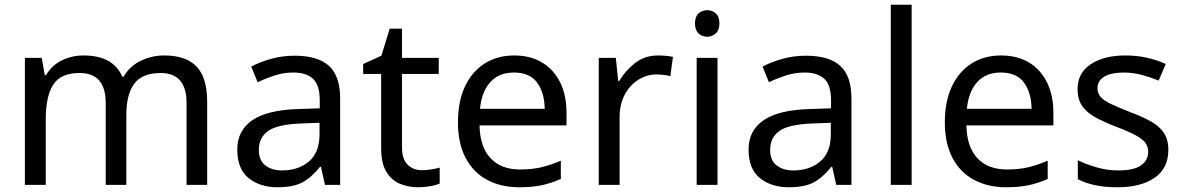

<svg xmlns="http://www.w3.org/2000/svg" viewBox="-20 -780 4994 810"><path d="M673 -546Q764 -546 809 -499.5Q854 -453 854 -349V0H767V-345Q767 -472 658 -472Q580 -472 546.5 -427Q513 -382 513 -296V0H426V-345Q426 -472 316 -472Q235 -472 204 -422Q173 -372 173 -278V0H85V-536H156L169 -463H174Q199 -505 241.5 -525.5Q284 -546 332 -546Q458 -546 496 -456H501Q528 -502 574.5 -524Q621 -546 673 -546Z M1223 -545Q1321 -545 1368 -502Q1415 -459 1415 -365V0H1351L1334 -76H1330Q1295 -32 1256.5 -11Q1218 10 1150 10Q1077 10 1029 -28.5Q981 -67 981 -149Q981 -229 1044 -272.5Q1107 -316 1238 -320L1329 -323V-355Q1329 -422 1300 -448Q1271 -474 1218 -474Q1176 -474 1138 -461.5Q1100 -449 1067 -433L1040 -499Q1075 -518 1123 -531.5Q1171 -545 1223 -545ZM1249 -259Q1149 -255 1110.5 -227Q1072 -199 1072 -148Q1072 -103 1099.5 -82Q1127 -61 1170 -61Q1238 -61 1283 -98.5Q1328 -136 1328 -214V-262Z M1760 -62Q1780 -62 1801 -65.5Q1822 -69 1835 -73V-6Q1821 1 1795 5.5Q1769 10 1745 10Q1703 10 1667.5 -4.5Q1632 -19 1610 -55Q1588 -91 1588 -156V-468H1512V-510L1589 -545L1624 -659H1676V-536H1831V-468H1676V-158Q1676 -109 1699.5 -85.5Q1723 -62 1760 -62Z M2149 -546Q2218 -546 2267.5 -516Q2317 -486 2343.5 -431.5Q2370 -377 2370 -304V-251H2003Q2005 -160 2049.5 -112.5Q2094 -65 2174 -65Q2225 -65 2264.5 -74.5Q2304 -84 2346 -102V-25Q2305 -7 2265 1.5Q2225 10 2170 10Q2094 10 2035.5 -21Q1977 -52 1944.5 -113.5Q1912 -175 1912 -264Q1912 -352 1941.5 -415Q1971 -478 2024.5 -512Q2078 -546 2149 -546ZM2148 -474Q2085 -474 2048.5 -433.5Q2012 -393 2005 -321H2278Q2277 -389 2246 -431.5Q2215 -474 2148 -474Z M2756 -546Q2771 -546 2788.5 -544.5Q2806 -543 2819 -540L2808 -459Q2795 -462 2779.5 -464Q2764 -466 2750 -466Q2709 -466 2673 -443.5Q2637 -421 2615.5 -380.5Q2594 -340 2594 -286V0H2506V-536H2578L2588 -438H2592Q2618 -482 2659 -514Q2700 -546 2756 -546Z M2964 -737Q2984 -737 2999.5 -723.5Q3015 -710 3015 -681Q3015 -653 2999.5 -639Q2984 -625 2964 -625Q2942 -625 2927 -639Q2912 -653 2912 -681Q2912 -710 2927 -723.5Q2942 -737 2964 -737ZM3007 -536V0H2919V-536Z M3380 -545Q3478 -545 3525 -502Q3572 -459 3572 -365V0H3508L3491 -76H3487Q3452 -32 3413.5 -11Q3375 10 3307 10Q3234 10 3186 -28.5Q3138 -67 3138 -149Q3138 -229 3201 -272.5Q3264 -316 3395 -320L3486 -323V-355Q3486 -422 3457 -448Q3428 -474 3375 -474Q3333 -474 3295 -461.5Q3257 -449 3224 -433L3197 -499Q3232 -518 3280 -531.5Q3328 -545 3380 -545ZM3406 -259Q3306 -255 3267.5 -227Q3229 -199 3229 -148Q3229 -103 3256.5 -82Q3284 -61 3327 -61Q3395 -61 3440 -98.5Q3485 -136 3485 -214V-262Z M3826 0H3738V-760H3826Z M4203 -546Q4272 -546 4321.5 -516Q4371 -486 4397.5 -431.5Q4424 -377 4424 -304V-251H4057Q4059 -160 4103.5 -112.5Q4148 -65 4228 -65Q4279 -65 4318.5 -74.5Q4358 -84 4400 -102V-25Q4359 -7 4319 1.5Q4279 10 4224 10Q4148 10 4089.5 -21Q4031 -52 3998.5 -113.5Q3966 -175 3966 -264Q3966 -352 3995.5 -415Q4025 -478 4078.5 -512Q4132 -546 4203 -546ZM4202 -474Q4139 -474 4102.5 -433.5Q4066 -393 4059 -321H4332Q4331 -389 4300 -431.5Q4269 -474 4202 -474Z M4909 -148Q4909 -70 4851 -30Q4793 10 4695 10Q4639 10 4598.5 1Q4558 -8 4527 -24V-104Q4559 -88 4604.5 -74.5Q4650 -61 4697 -61Q4764 -61 4794 -82.5Q4824 -104 4824 -140Q4824 -160 4813 -176Q4802 -192 4773.5 -208Q4745 -224 4692 -244Q4640 -264 4603 -284Q4566 -304 4546 -332Q4526 -360 4526 -404Q4526 -472 4581.5 -509Q4637 -546 4727 -546Q4776 -546 4818.5 -536.5Q4861 -527 4898 -510L4868 -440Q4834 -454 4797 -464Q4760 -474 4721 -474Q4667 -474 4638.5 -456.5Q4610 -439 4610 -409Q4610 -387 4623 -371.5Q4636 -356 4666.5 -341.5Q4697 -327 4748 -307Q4799 -288 4835 -268Q4871 -248 4890 -219.5Q4909 -191 4909 -148Z"/></svg>

Font: Noto Znamenny Musical Notation
Style: Regular
Weight: 400
Version: Version 1.003; ttfautohint (v1.8.4.7-5d5b)